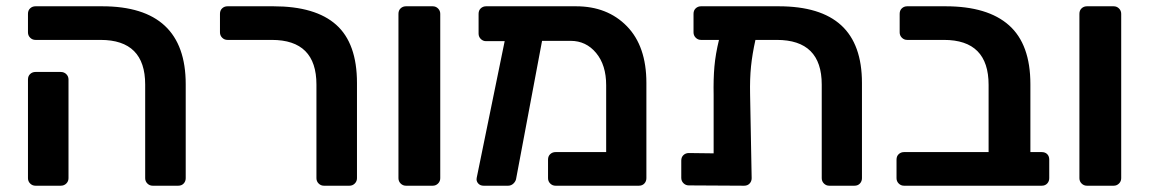

<svg xmlns="http://www.w3.org/2000/svg" viewBox="-20 -591 3656 611"><path d="M442 -24V-322Q442 -464 300 -464H93Q83 -464 76 -471Q69 -478 69 -488V-547Q69 -558 76 -564.5Q83 -571 93 -571H305Q571 -571 571 -323V-24Q571 -14 564.5 -7Q558 0 547 0H466Q456 0 449 -7Q442 -14 442 -24ZM69 -24V-338Q69 -349 76 -355.5Q83 -362 93 -362H173Q184 -362 191 -355Q198 -348 198 -338V-24Q198 -14 191 -7Q184 0 173 0H93Q83 0 76 -7Q69 -14 69 -24Z M987 -24V-322Q987 -464 845 -464H704Q694 -464 687 -471Q680 -478 680 -488V-547Q680 -558 687 -564.5Q694 -571 704 -571H850Q984 -571 1050 -512Q1116 -453 1116 -327V-24Q1116 -14 1109 -7Q1102 0 1092 0H1011Q1001 0 994 -7Q987 -14 987 -24Z M1248 -24V-547Q1248 -558 1255 -564.5Q1262 -571 1272 -571H1357Q1367 -571 1374 -564Q1381 -557 1381 -547V-24Q1381 -14 1374 -7Q1367 0 1357 0H1272Q1262 0 1255 -7Q1248 -14 1248 -24Z M2037 -327V-24Q2037 -14 2030.5 -7Q2024 0 2013 0H1748Q1738 0 1731 -7Q1724 -14 1724 -24V-83Q1724 -94 1731 -100.5Q1738 -107 1748 -107H1909V-320Q1909 -384 1877 -422.5Q1845 -461 1796 -461H1705L1623 -25Q1622 -15 1614.5 -7.5Q1607 0 1597 0H1519Q1508 0 1501.5 -7.5Q1495 -15 1497 -25L1586 -460H1527Q1517 -460 1510 -467Q1503 -474 1503 -484V-547Q1503 -558 1510 -564.5Q1517 -571 1527 -571H1813Q1913 -571 1975 -507.5Q2037 -444 2037 -327Z M2723 -327V-24Q2723 -14 2716.5 -7Q2710 0 2699 0H2619Q2609 0 2602 -7Q2595 -14 2595 -24V-322Q2595 -464 2452 -464H2384Q2374 -419 2370 -380Q2366 -341 2367 -292L2372 -24Q2372 -14 2365.5 -7Q2359 0 2348 0L2172 -1Q2162 -1 2155 -8Q2148 -15 2148 -25V-80Q2148 -91 2155 -97.5Q2162 -104 2172 -104L2251 -103V-289Q2250 -340 2253.5 -379.5Q2257 -419 2268 -464H2211Q2201 -464 2194 -471Q2187 -478 2187 -488V-547Q2187 -558 2194 -564.5Q2201 -571 2211 -571H2458Q2591 -571 2657 -510.5Q2723 -450 2723 -327Z M2833 -24V-83Q2833 -94 2840 -100.5Q2847 -107 2857 -107H3126V-321Q3126 -464 2984 -464H2867Q2857 -464 2850 -471Q2843 -478 2843 -488V-547Q2843 -558 2850 -564.5Q2857 -571 2867 -571H2989Q3123 -571 3191 -510.5Q3259 -450 3259 -323V-107H3295Q3306 -107 3312.5 -100.5Q3319 -94 3319 -83V-24Q3319 -14 3312.5 -7Q3306 0 3295 0H2857Q2847 0 2840 -7Q2833 -14 2833 -24Z M3415 -24V-547Q3415 -558 3422 -564.5Q3429 -571 3439 -571H3524Q3534 -571 3541 -564Q3548 -557 3548 -547V-24Q3548 -14 3541 -7Q3534 0 3524 0H3439Q3429 0 3422 -7Q3415 -14 3415 -24Z"/></svg>

Font: Hezaedrus Medium
Style: Regular
Weight: 500
Designer: Hubert & Fischer
Foundry: Hubert & Fischer
Version: Version 1.10;September 3, 2019;FontCreator 11.5.0.2425 64-bi